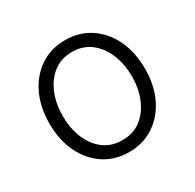

<svg xmlns="http://www.w3.org/2000/svg" viewBox="-129 -691 851 840"><g transform="rotate(-30 296.5 -270.5)"><path d="M296.4 11.7Q225.1 11.7 170.9 -24.2Q116.7 -60.1 85.9 -123.5Q55.2 -187 55.2 -270Q55.2 -354 85.9 -417.7Q116.7 -481.4 170.9 -517.3Q225.1 -553.2 296.4 -553.2Q367.2 -553.2 421.6 -517.3Q476.1 -481.4 506.8 -417.7Q537.6 -354 537.6 -270Q537.6 -187 506.8 -123.5Q476.1 -60.1 421.6 -24.2Q367.2 11.7 296.4 11.7ZM296.4 -48.3Q352.5 -48.3 391.4 -78.6Q430.2 -108.9 450.7 -159.2Q471.2 -209.5 471.2 -270Q471.2 -331.1 450.7 -381.6Q430.2 -432.1 391.1 -462.6Q352.1 -493.2 296.4 -493.2Q240.7 -493.2 201.9 -462.6Q163.1 -432.1 142.6 -381.6Q122.1 -331.1 122.1 -270Q122.1 -209.5 142.3 -159.2Q162.6 -108.9 201.7 -78.6Q240.7 -48.3 296.4 -48.3Z"/></g></svg>

Font: Inter Light
Style: Regular
Weight: 300
Designer: Rasmus Andersson
Foundry: rsms
Version: Version 4.000;git-a52131595